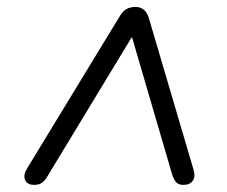

<svg xmlns="http://www.w3.org/2000/svg" viewBox="-20 -654 640 541"><path d="M76.6 -133.1Q56.5 -133.1 50.7 -146.8Q44.9 -160.5 56.2 -179.2L316.7 -607.1Q326 -622.8 336.5 -628.6Q347 -634.4 362 -634.4Q391.2 -634.4 400.4 -599.8L525.1 -176.6Q531.5 -156.5 523.2 -144.8Q514.9 -133.1 497.3 -133.1Q481.8 -133.1 475.4 -141.6Q469 -150 465.1 -162.3L338.6 -594.8H378.9L113.2 -156.5Q107.3 -146.2 99 -139.6Q90.6 -133.1 76.6 -133.1Z"/></svg>

Font: Nunito ExtraLight
Style: Italic
Weight: 200
Italic angle: -9°
Designer: Vernon Adams
Foundry: Vernon Adams
Version: Version 3.602